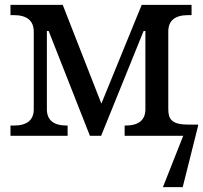

<svg xmlns="http://www.w3.org/2000/svg" viewBox="-20 -556 831 786"><path d="M493.2 -42H490.2V0H730L647 210H728L791 -41V-45.9H751C682.1 -45.9 668.9 -68.8 668.9 -109.9V-426.8C668.9 -471.7 696.3 -494.1 751 -494.1H764.2V-536.1H560.1L395 -131.8L236.8 -536.1H22.9V-494.1H36.1C90.8 -494.1 118.2 -471.2 118.2 -425.8V-108.9C118.2 -64.5 90.8 -42 36.1 -42H22.9V0H256.8V-42H253.9C199.2 -42 171.9 -64.5 171.9 -108.9V-429.2H179.2L348.1 0H394L567.9 -429.2H575.2V-108.9C575.2 -64.5 547.9 -42 493.2 -42Z"/></svg>

Font: The Erased English
Style: Regular
Weight: 400
Designer: Monotype Design team + ligartures altered by 180 Amsterdam
Foundry: Monotype Imaging Inc.
Version: Version 1.030;Glyphs 3.1.2 (3151)